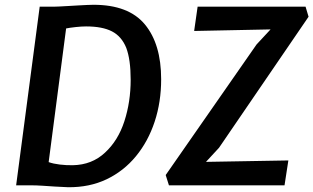

<svg xmlns="http://www.w3.org/2000/svg" viewBox="-20 -775 1310 803"><path d="M264.5 8Q234.5 7 208.8 5.2Q183 3.5 157.8 1.8Q132.5 0 104 0H47.5L146 -747H204Q211.5 -747 227.5 -747.8Q243.5 -748.5 263.8 -749.8Q284 -751 305 -752.2Q326 -753.5 343.8 -754.2Q361.5 -755 371 -755Q518 -755 586 -672.8Q654 -590.5 654 -443.5Q654 -348.5 626.8 -266Q599.5 -183.5 548.5 -121.5Q497.5 -59.5 425.8 -25.2Q354 9 264.5 8ZM284.5 -84Q364.5 -85.5 419 -136.5Q474 -187 500.2 -268Q526.5 -349 526.5 -441.5Q526.5 -526 508 -575Q488.5 -623 448.2 -643.8Q408 -664.5 340 -664.5Q321.5 -664.5 296.2 -661.8Q271 -659 256.5 -656L183.5 -97Q203 -90 230.2 -86.8Q257.5 -83.5 284.5 -84ZM686.5 0 673 -43 1053 -589 1111.5 -652 792 -645.5 806.5 -747H1258L1270.5 -705L896 -157L841.5 -98L1186 -104L1170 0Z"/></svg>

Font: Merriweather Sans Medium
Style: Italic
Weight: 500
Italic angle: -7.5°
Designer: Eben Sorkin
Foundry: Eben Sorkin
Version: Version 2.001